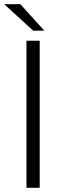

<svg xmlns="http://www.w3.org/2000/svg" viewBox="-27 -894 308 914"><path d="M99 0V-700H162V0ZM184 -748H131L-7 -874H70Z"/></svg>

Font: REM ExtraLight
Style: Regular
Weight: 250
Designer: Octavio Pardo
Foundry: Ashler Design
Version: Version 1.005;gftools[0.9.28]